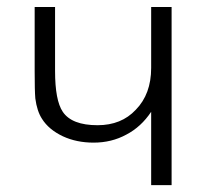

<svg xmlns="http://www.w3.org/2000/svg" viewBox="-20 -539 623 560"><path d="M480.5 -518.6H420.9V-340.8Q420.9 -264.6 376 -218.8Q334 -173.8 264.6 -173.8Q189.5 -173.8 163.1 -212.9Q140.6 -246.1 140.6 -332V-518.6H81.1V-331.1Q81.1 -274.4 83 -252Q87.9 -214.8 102.5 -192.4Q122.1 -161.1 163.1 -141.6Q203.1 -123 252.9 -123Q305.7 -123 348.6 -146.5Q391.6 -168.9 420.9 -212.9V1H480.5Z"/></svg>

Font: Dotum
Style: Regular
Weight: 400
Version: Version 2.21